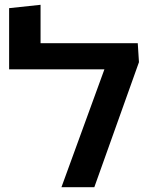

<svg xmlns="http://www.w3.org/2000/svg" viewBox="-20 -780 624 800"><path d="M236 0 415 -491H18V-746L149 -760V-600H554L559 -521L373 0Z"/></svg>

Font: Noto Sans Hebrew Condensed SemiBold
Style: Regular
Weight: 600
Width: 3
Designer: Ben Nathan
Foundry: Google LLC
Version: Version 3.001; ttfautohint (v1.8.4.7-5d5b)